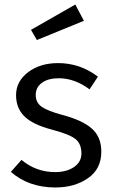

<svg xmlns="http://www.w3.org/2000/svg" viewBox="-20 -817 506 849"><path d="M237 -538Q334 -538 413 -478L376 -422Q310 -471 240 -471Q193 -471 165.5 -451Q138 -431 138 -397Q138 -364 163.5 -345.5Q189 -327 255 -309Q343 -286 385.5 -249Q428 -212 428 -146Q428 -70 369 -29Q310 12 225 12Q107 12 28 -57L75 -110Q140 -56 223 -56Q275 -56 307.5 -78.5Q340 -101 340 -138Q340 -181 314 -202Q288 -223 209 -244Q125 -266 88 -302.5Q51 -339 51 -396Q51 -457 104 -497.5Q157 -538 237 -538ZM351 -725 143 -640 117 -685 313 -797Z"/></svg>

Font: FiraSans
Style: Regular
Weight: 350
Designer: Carrois Corporate & Edenspiekermann AG
Foundry: Carrois Corporate GbR & Edenspiekermann AG
Version: Version 3.106;PS 003.106;hotconv 1.0.70;makeotf.lib2.5.58329